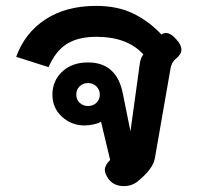

<svg xmlns="http://www.w3.org/2000/svg" viewBox="-20 -623 671 652"><path d="M401 9Q369 9 351 -12Q336 -32 336 -46Q336 -62 354 -80L323 -210Q317 -205 299.5 -201Q282 -197 267 -197Q223 -197 190.5 -226.5Q158 -256 158 -302Q158 -348 191 -379.5Q224 -411 279 -411Q376 -411 397 -306L423 -177L455 -409Q459 -430 467 -438Q413 -498 307 -498Q245 -498 206.5 -473.5Q168 -449 145 -395L35 -430Q64 -511 134 -557Q204 -603 307 -603Q379 -603 432.5 -577Q486 -551 528 -506Q536 -511 543 -511Q560 -511 579 -489Q596 -471 596 -454Q596 -439 578 -424Q563 -413 559 -390L506 -86Q500 -49 445 -5Q426 9 401 9ZM319 -302Q319 -318 307.5 -329.5Q296 -341 279 -341Q262 -341 250.5 -330Q239 -319 239 -302Q239 -285 250.5 -274Q262 -263 279 -263Q296 -263 307.5 -274Q319 -285 319 -302Z"/></svg>

Font: Niramit
Style: Bold
Weight: 700
Designer: Katatrad Aksorn Co.,Ltd.
Foundry: Cadson Demak Co.,Ltd.
Version: Version 1.001; ttfautohint (v1.6)